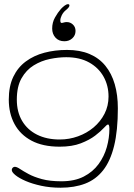

<svg xmlns="http://www.w3.org/2000/svg" viewBox="-20 -662 626 896"><path d="M262.5 214Q214 214 172.5 205Q131 196 100.2 182.8Q69.5 169.5 52.2 155.5Q35 141.5 35 131.5Q35 127 37 123.8Q39 120.5 42.2 118.5Q45.5 116.5 49.5 116.5Q58.5 116.5 73.8 126.8Q89 137 113.5 150.2Q138 163.5 175.5 173.8Q213 184 266.5 184Q328 184 370.8 162Q413.5 140 440 103.8Q466.5 67.5 478.5 24.5Q490.5 -18.5 490.5 -61Q490.5 -67.5 489.8 -71.8Q489 -76 487.8 -78.5Q486.5 -81 484 -81Q479 -81 464.8 -65.2Q450.5 -49.5 424.2 -29.2Q398 -9 357.2 6.8Q316.5 22.5 258.5 22.5Q180 22.5 127.2 -5.5Q74.5 -33.5 47.8 -83Q21 -132.5 21 -197.5Q21 -259.5 42 -303.5Q63 -347.5 100.5 -375.2Q138 -403 187.2 -416Q236.5 -429 292.5 -429Q353 -429 397.8 -410Q442.5 -391 471.8 -355Q501 -319 515.5 -269Q530 -219 530 -156.5Q530 -52.5 512.5 18.8Q495 90 461 133Q427 176 377.2 195Q327.5 214 262.5 214ZM258.5 -11Q303 -11 344 -25.8Q385 -40.5 417 -67.5Q449 -94.5 467.8 -131.2Q486.5 -168 486.5 -211.5Q486.5 -262.5 463.5 -304Q440.5 -345.5 396.5 -370.2Q352.5 -395 289 -395Q253 -395 212.8 -386.8Q172.5 -378.5 137.5 -357Q102.5 -335.5 80.5 -296.8Q58.5 -258 58.5 -197Q58.5 -139.5 83.2 -97.8Q108 -56 153 -33.5Q198 -11 258.5 -11ZM304 -636.5Q304 -631.5 298.8 -625.5Q293.5 -619.5 286.5 -614Q275 -604.5 268.2 -590.8Q261.5 -577 261.5 -566.5Q261.5 -555 267.5 -555Q271.5 -555 277.8 -557Q284 -559 291.5 -559Q308 -559 320.2 -547.5Q332.5 -536 332.5 -517.5Q332.5 -497 317.5 -483.2Q302.5 -469.5 280.5 -469.5Q254 -469.5 238.8 -486.5Q223.5 -503.5 223.5 -529Q223.5 -557 236.5 -580.2Q249.5 -603.5 264.5 -620.5Q273 -629.5 281.8 -636Q290.5 -642.5 298 -642.5Q300.5 -642.5 302.2 -641Q304 -639.5 304 -636.5Z"/></svg>

Font: Gluten Thin Thin
Style: Regular
Weight: 250
Version: Version 1.300